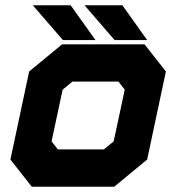

<svg xmlns="http://www.w3.org/2000/svg" viewBox="-20 -708 668 728"><path d="M100.5 0 19.5 -103 90.5 -437 215.5 -540H528L609 -437L538 -103L413 0ZM155.5 -71H394L474.5 -141L530.5 -403L479 -470H236.5L156 -403L100 -141ZM155.5 -71 100 -141 156 -403 236.5 -470H479L530.5 -403L474.5 -141L394 -71ZM199.5 -141.5H374L411 -172L453 -368L429 -398.5H254.5L217.5 -368L175.5 -172ZM538 -556H414.5L300.5 -688H444ZM450 -590 403.5 -653H404L450.5 -590ZM342 -556H218.5L104.5 -688H248ZM254 -590 207.5 -653H208L254.5 -590Z"/></svg>

Font: Tourney Black
Style: Italic
Weight: 900
Italic angle: -12°
Version: Version 1.015